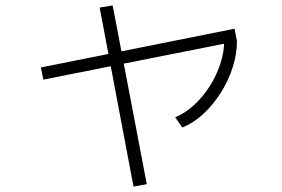

<svg xmlns="http://www.w3.org/2000/svg" viewBox="-20 -634 1040 709"><path d="M140 -340 131 -385 846 -528 855 -482ZM473 55 348 -606 396 -614 522 46ZM627 -201Q664 -216 697 -246.5Q730 -277 755 -316.5Q780 -356 794 -399.5Q808 -443 808 -485L855 -482Q855 -434 839 -384.5Q823 -335 795 -291Q767 -247 731 -213.5Q695 -180 653 -163Z"/></svg>

Font: M PLUS 2 Light
Style: Regular
Weight: 300
Designer: Coji Morishita
Foundry: UNDERFOREST DESIGN
Version: Version 1.001